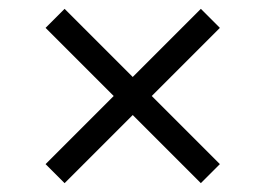

<svg xmlns="http://www.w3.org/2000/svg" viewBox="-20 -501 600 434"><path d="M126 -87 83 -130 237 -284 83 -438 126 -481 280 -327 434 -481 477 -438 323 -284 477 -130 434 -87 280 -241Z"/></svg>

Font: Baskervville SC
Style: Regular
Weight: 400
Designer: Alexis Faudot, Rémi Forte, Morgane Pierson, Rafael Ribas, Tanguy Vanlaeys, Rosalie Wagner, Thomas Huot-Marchand
Foundry: ANRT
Version: Version 1.100